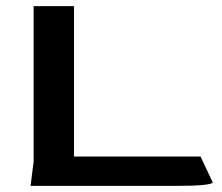

<svg xmlns="http://www.w3.org/2000/svg" viewBox="-20 -608 726 628"><path d="M90 -80V-588H222V-96H636L676 -11Q673 -6 644 -3Q615 0 556 0H80Z"/></svg>

Font: Gold
Style: Regular
Weight: 400
Designer: jaiki
Version: Version 1.000